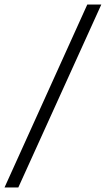

<svg xmlns="http://www.w3.org/2000/svg" viewBox="-31 -727 468 849"><path d="M-11 102H50L417 -707H355Z"/></svg>

Font: Hind Light
Style: Regular
Weight: 300
Designer: Manushi Parikh, Satya Rajpurohit
Foundry: Indian Type Foundry
Version: Version 1.201;PS 1.0;hotconv 1.0.78;makeotf.lib2.5.61930; tt